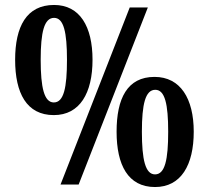

<svg xmlns="http://www.w3.org/2000/svg" viewBox="-20 -744 842 774"><path d="M197 -280C302 -280 353 -369 353 -503C353 -637 302 -724 198 -724C87 -724 41 -637 41 -503C41 -369 87 -280 197 -280ZM503 -714 224 0H297L576 -714ZM197 -331C158 -331 144 -391 144 -503C144 -614 158 -672 198 -672C237 -672 250 -614 250 -503C250 -390 237 -331 197 -331ZM605 10C710 10 761 -79 761 -213C761 -347 707 -434 603 -434C493 -434 450 -347 450 -213C450 -79 496 10 605 10ZM605 -41C566 -41 552 -100 552 -213C552 -324 566 -382 606 -382C645 -382 658 -324 658 -213C658 -100 645 -41 605 -41Z"/></svg>

Font: Noto Serif Sinhala ExtraCondensed ExtraBold
Style: Regular
Weight: 800
Width: 2
Designer: Jelle Bosma - Monotype Design Team
Foundry: Monotype Imaging Inc.
Version: Version 2.007